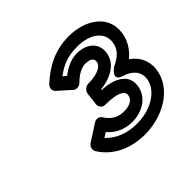

<svg xmlns="http://www.w3.org/2000/svg" viewBox="-123 -996 721 721"><g transform="rotate(-45 238.0 -635.0)"><path d="M149 -502 168 -514C193 -485 227 -470 267 -470C315 -470 369 -497 376 -553C383 -610 331 -633 269 -637V-640C323 -645 375 -672 381 -724C387 -773 348 -800 300 -800C268 -800 239 -785 215 -766L201 -777C236 -804 271 -817 318 -817C389 -817 431 -782 425 -735C421 -703 402 -683 363 -665C363 -665 316 -632 361 -618C401 -606 423 -581 419 -547C413 -495 352 -453 273 -453C218 -453 176 -473 149 -502ZM100 -526C87 -518 83 -502 90 -491C124 -436 187 -403 267 -403C359 -403 458 -455 469 -547C474 -591 454 -625 423 -646C450 -668 470 -698 475 -735C486 -822 407 -867 324 -867C253 -867 198 -839 147 -793C131 -778 137 -763 145 -756L194 -712C203 -704 219 -705 229 -715C251 -737 275 -750 294 -750C326 -750 333 -737 331 -724C329 -710 310 -689 250 -689C239 -689 224 -679 222 -664L216 -613C215 -602 223 -588 238 -588C315 -588 328 -567 326 -553C324 -535 307 -520 273 -520C240 -520 217 -533 198 -563C191 -573 177 -576 165 -568Z"/></g></svg>

Font: Falling Sky
Style: ExtOuObl
Weight: 400
Designer: Paul D. Hunt
Foundry: Adobe Systems Incorporated
Version: Version 1.02